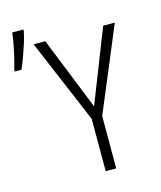

<svg xmlns="http://www.w3.org/2000/svg" viewBox="-132 -886 813 971"><g transform="rotate(-15 274.5 -400.0)"><path d="M-14 -616Q-7 -638 1 -671.5Q9 -705 15.5 -739Q22 -773 25 -800H83V-791Q78 -764 67.5 -731Q57 -698 45 -665Q33 -632 21 -606H-14ZM300 0V-274L114 -714H175L328 -332L478 -714H539L355 -274V0Z"/></g></svg>

Font: Noto Sans Mono SemiCondensed Light
Style: Regular
Weight: 300
Width: 4
Designer: Monotype Design Team
Foundry: Monotype Imaging Inc.
Version: Version 2.014; ttfautohint (v1.8.4.7-5d5b)